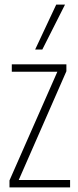

<svg xmlns="http://www.w3.org/2000/svg" viewBox="-20 -810 338 830"><path d="M21 0V-30L228 -500H31V-532H267V-502L61 -32H283V0ZM132 -596 223 -790H261L163 -596Z"/></svg>

Font: Georama Condensed ExtraLight
Style: Regular
Weight: 200
Width: 3
Designer: Jean-Baptiste Levee
Foundry: Production Type
Version: Version 1.000